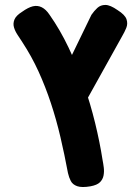

<svg xmlns="http://www.w3.org/2000/svg" viewBox="-20 -606 564 777"><path d="M346 148Q311 154 292.5 147.5Q274 141 266.5 126.5Q259 112 255 94Q241 19 224.5 -51.5Q208 -122 186 -188.5Q164 -255 136 -316.5Q108 -378 70 -436Q61 -450 51 -465Q41 -480 36.5 -495.5Q32 -511 38.5 -527Q45 -543 69 -558Q94 -576 113 -580.5Q132 -585 149 -576.5Q166 -568 180 -547Q223 -486 257.5 -413.5Q292 -341 319 -263.5Q346 -186 365 -108Q384 -30 395 41Q398 56 400 72.5Q402 89 399 104.5Q396 120 384.5 131.5Q373 143 346 148ZM316 -175 220 -278 350 -546Q361 -562 374 -574Q387 -586 406.5 -586Q426 -586 456 -565Q486 -546 492 -528Q498 -510 491 -493Q484 -476 474 -459Z"/></svg>

Font: Fredoka SemiCondensed SemiBold
Style: Regular
Weight: 600
Width: 4
Designer: Ben Nathan
Foundry: Milena B. Brandão, Ben Nathan
Version: Version 2.001